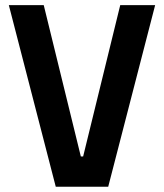

<svg xmlns="http://www.w3.org/2000/svg" viewBox="-20 -713 626 733"><path d="M192.9 0 13.7 -693.4H147L288.6 -115.7H297.4L439 -693.4H572.3L393.1 0Z"/></svg>

Font: Cascadia Mono PL
Style: Regular
Weight: 400
Monospace: yes
Designer: Aaron Bell
Foundry: Saja Typeworks
Version: Version 2102.003